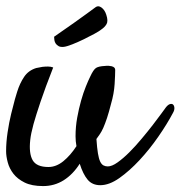

<svg xmlns="http://www.w3.org/2000/svg" viewBox="-20 -594 591 629"><path d="M121.1 15.6Q84 15.6 60.5 3.9Q37.1 -7.8 23.9 -24.9Q10.7 -42 5.4 -62Q0 -82 0 -98.6Q0 -127.9 4.9 -160.6Q9.8 -193.4 16.6 -221.2Q23.4 -249 28.8 -268.6Q34.2 -288.1 36.1 -293Q44.9 -321.3 59.1 -342.3Q73.2 -363.3 98.6 -371.1Q108.4 -373 119.1 -375Q127.9 -376 137.2 -376Q146.5 -376 154.3 -373Q127.9 -305.7 112.8 -260.7Q97.7 -215.8 89.8 -187.5Q81.1 -155.3 79.1 -135.7Q74.2 -91.8 86.9 -69.3Q99.6 -46.9 138.7 -46.9Q164.1 -46.9 187.5 -65.9Q210.9 -85 230.5 -115.2Q227.5 -130.9 227.5 -147.5Q227.5 -178.7 232.9 -208.5Q238.3 -238.3 245.6 -264.2Q252.9 -290 261.2 -310.5Q269.5 -331.1 275.4 -342.8Q286.1 -366.2 294.9 -371.6Q303.7 -377 323.2 -377.9Q331.1 -378.9 336.4 -378.4Q341.8 -377.9 345.7 -377Q357.4 -374 357.4 -365.2Q357.4 -349.6 355.5 -318.4Q353.5 -287.1 343.8 -253.9Q336.9 -226.6 330.6 -207.5Q324.2 -188.5 318.4 -175.3Q312.5 -162.1 306.6 -153.8Q300.8 -145.5 295.9 -138.7Q297.9 -109.4 300.8 -91.8Q303.7 -74.2 308.1 -64.9Q312.5 -55.7 318.8 -52.2Q325.2 -48.8 333 -48.8Q346.7 -48.8 365.2 -62Q383.8 -75.2 403.8 -95.2Q423.8 -115.2 443.8 -139.2Q463.9 -163.1 480.5 -184.6Q497.1 -206.1 508.8 -222.2Q520.5 -238.3 523.4 -242.2Q530.3 -251 536.6 -252.9Q543 -254.9 546.9 -251.5Q550.8 -248 551.3 -240.7Q551.8 -233.4 546.9 -224.6Q527.3 -187.5 498.5 -146Q469.7 -104.5 437 -69.3Q404.3 -34.2 371.1 -10.7Q337.9 12.7 308.6 12.7Q282.2 12.7 267.1 -5.4Q252 -23.4 241.2 -57.6Q218.8 -22.5 188.5 -3.4Q158.2 15.6 121.1 15.6ZM293 -570.3Q301.8 -577.1 312.5 -569.3Q323.2 -561.5 328.1 -545.9Q335 -525.4 329.1 -515.1Q323.2 -504.9 311.5 -497.1Q305.7 -492.2 289.6 -483.4Q273.4 -474.6 254.4 -465.3Q235.4 -456.1 216.8 -448.7Q198.2 -441.4 188.5 -440.4Q177.7 -439.5 171.9 -442.9Q166 -446.3 162.6 -451.2Q159.2 -456.1 158.2 -462.4Q157.2 -468.8 157.2 -473.6Q233.4 -526.4 263.7 -548.8Q281.2 -561.5 293 -570.3Z"/></svg>

Font: Satisfy
Style: Regular
Weight: 400
Designer: Font Diner, Inc
Foundry: Font Diner, Inc
Version: Version 1.001